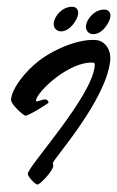

<svg xmlns="http://www.w3.org/2000/svg" viewBox="-104 -1961 1250 2057"><g transform="rotate(5 521.0 -933.0)"><path d="M750.5 -1703.6C750.5 -1660.6 784.2 -1624.5 827.1 -1624.5C932.1 -1624.5 1002.9 -1772 1002.9 -1828.1C1002.9 -1871.1 977.5 -1897.9 940.9 -1897.9C836.9 -1897.9 750.5 -1788.6 750.5 -1703.6ZM403.8 -1703.6C403.8 -1660.6 437.5 -1624.5 480.5 -1624.5C585.4 -1624.5 656.2 -1772 656.2 -1828.1C656.2 -1871.1 630.9 -1897.9 594.2 -1897.9C490.2 -1897.9 403.8 -1788.6 403.8 -1703.6ZM380.4 32.2C406.2 32.2 532.2 -124.5 532.2 -181.2C532.2 -192.4 525.9 -201.7 525.9 -213.9C525.9 -254.4 1035.6 -928.2 1042 -1360.8V-1364.3C1042 -1466.8 973.6 -1564.9 870.6 -1564.9C703.6 -1564.9 448.2 -1443.4 283.2 -1292C143.6 -1164.1 19.5 -971.7 19.5 -852.1C19.5 -797.9 168 -691.9 185.5 -691.9C225.1 -691.9 422.4 -848.1 422.4 -850.6C422.4 -872.6 396.5 -884.3 391.6 -884.3C358.4 -884.3 311 -855 293.5 -855C289.1 -855 286.1 -856.9 286.1 -861.8C287.1 -960.9 612.3 -1320.8 865.2 -1320.8C877.4 -1320.8 881.3 -1308.1 881.3 -1287.1C879.9 -952.6 267.1 -161.1 267.1 -73.7C267.1 -47.9 353 32.2 380.4 32.2Z"/></g></svg>

Font: Bodega Script
Style: Medium
Weight: 500
Italic angle: 39.7°
Version: Version 001.000